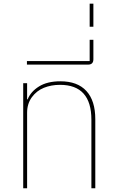

<svg xmlns="http://www.w3.org/2000/svg" viewBox="-20 -1014 628 1034"><path d="M105 0V-565.9H126V-479H128.9Q145.5 -520.5 189.9 -548.3Q234.4 -576.2 305.2 -576.2Q397.5 -576.2 445.3 -523.9Q493.2 -471.7 493.2 -372.1V0H472.2V-369.1Q472.2 -557.1 303.2 -557.1Q255.9 -557.1 216.6 -541.3Q177.2 -525.4 151.6 -490.5Q126 -455.6 126 -407.2V0Z M125 -666V-685.1H462.9V-799.8H482.9V-694.8Q482.9 -666 454.1 -666Z M462.9 -870.1V-994.1H482.9V-870.1Z"/></svg>

Font: Anuphan Thin
Style: Regular
Weight: 250
Designer: Mike Abbink, Paul van der Laan, Pieter van Rosmalen, Mint Tantisuwanna
Foundry: Bold Monday; Cadson Demak
Version: Version 3.002;hotconv 1.0.109;makeotfexe 2.5.65596